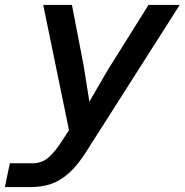

<svg xmlns="http://www.w3.org/2000/svg" viewBox="-70 -572 752 782"><path d="M294 -158 369 -287 535 -552H662L283 43Q248 99 213 131Q178 163 140 176.5Q102 190 54 190H-50L-30 93H63Q100 93 127.5 69.5Q155 46 189 -8L211 -42L106 -552H223L271 -303Z"/></svg>

Font: Azeret Mono Medium
Style: Italic
Weight: 500
Italic angle: -12°
Designer: Martin Vácha
Foundry: Displaay
Version: Version 1.000; Glyphs 3.0.3, build 3074